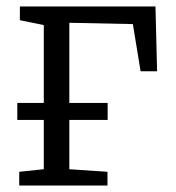

<svg xmlns="http://www.w3.org/2000/svg" viewBox="-20 -574 544 594"><path d="M39.5 0V-42.5L115.5 -50.5V-496.5L41.5 -511.5V-554H461L466 -353.5H415L391 -499.5L194.5 -503.5V-50.5L312.5 -42.5V0ZM33.5 -255.5H313V-203H33.5Z"/></svg>

Font: Merriweather 20pt Light
Style: Regular
Weight: 300
Version: Version 2.100